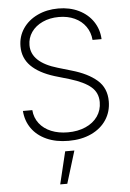

<svg xmlns="http://www.w3.org/2000/svg" viewBox="-63 -763 713 1055"><g transform="rotate(-5 294.0 -236.0)"><path d="M297.9 -670.9Q248 -670.9 208.3 -652.6Q168.5 -634.3 146.2 -602.3Q124 -570.3 124 -530.3Q124 -435.5 267.6 -393.6L343.8 -371.1Q430.7 -346.2 481 -302.7Q531.2 -259.3 531.2 -185.5Q531.2 -128.9 502 -84Q472.7 -39.1 418.7 -13.7Q364.7 11.7 293 11.7Q224.1 11.7 172.1 -11.5Q120.1 -34.7 90.3 -76.7Q60.5 -118.7 56.6 -173.8H108.4Q111.8 -131.3 136.2 -99.9Q160.6 -68.4 201.2 -51.8Q241.7 -35.2 293 -35.2Q347.7 -35.2 390.6 -54Q433.6 -72.8 457.5 -106.9Q481.4 -141.1 481.4 -185.5Q481.4 -237.8 443.8 -269.8Q406.2 -301.8 329.1 -325.2L246.1 -349.6Q161.6 -376 117.9 -419.9Q74.2 -463.9 74.2 -528.3Q74.2 -583 103.5 -626.2Q132.8 -669.4 184.1 -693.6Q235.4 -717.8 298.8 -717.8Q361.8 -717.8 411.6 -693.6Q461.4 -669.4 490.2 -626.5Q519 -583.5 521.5 -529.3H471.7Q468.3 -571.3 445.6 -603.5Q422.9 -635.7 384.8 -653.3Q346.7 -670.9 297.9 -670.9ZM268.6 67.4H319.3L264.6 246.1H225.6Z"/></g></svg>

Font: Pretendard JP ExtraLight
Style: Regular
Weight: 200
Designer: Base glyphs from Inter by Rasmus Andersson; Hangeul glyphs from Noto Sans CJK(Source Han Sans) by Jang Soo-young and Kan
Foundry: Kil Hyung-jin
Version: Version 1.309